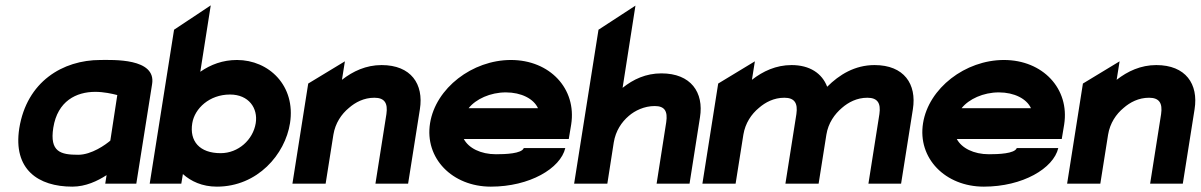

<svg xmlns="http://www.w3.org/2000/svg" viewBox="-20 -686 4484 717"><path d="M52 -207C28 -53 123 11 250 11C300 11 344 -10 378 -32L373 0H489L548 -372C564 -470 400 -462 355 -462C214 -462 80 -381 52 -207ZM179 -209C195 -309 265 -343 336 -343C367 -343 399 -336 418 -331L392 -161C375 -146 322 -108 272 -108C206 -108 165 -119 179 -209Z M539 0H657L663 -36C693 -9 735 11 790 11C942 11 1045 -110 1063 -226C1085 -366 984 -462 865 -462C812 -462 767 -445 728 -418L767 -666L630 -575ZM698 -226C707 -281 762 -333 839 -333C909 -333 944 -282 935 -226C925 -164 870 -114 804 -114C725 -114 687 -159 698 -226Z M1072 0H1196L1225 -183C1232 -226 1255 -260 1283 -283C1307 -304 1339 -321 1378 -321C1416 -321 1429 -301 1423 -260L1382 0H1504L1548 -278C1563 -372 1515 -443 1405 -443C1347 -443 1298 -420 1257 -388L1268 -457L1131 -374Z M1586 -226C1565 -95 1669 11 1813 11C1958 11 2073 -57 2091 -133H1936C1928 -112 1867 -110 1832 -110C1775 -110 1730 -133 1712 -167H2104L2113 -221C2134 -355 2033 -462 1888 -462C1744 -462 1607 -357 1586 -226ZM1730 -282C1757 -316 1811 -341 1869 -341C1927 -341 1973 -317 1989 -282Z M2124 0H2248L2272 -154C2279 -197 2301 -230 2328 -253C2351 -273 2386 -290 2425 -290C2462 -290 2474 -271 2468 -230L2432 0H2555L2594 -248C2609 -341 2560 -412 2450 -412C2392 -412 2345 -390 2305 -358L2353 -665L2215 -575Z M2603 0H2727L2756 -183C2763 -226 2786 -260 2814 -283C2838 -304 2870 -321 2909 -321C2947 -321 2960 -301 2954 -260L2913 0H3037L3066 -183C3073 -227 3097 -260 3124 -283C3148 -304 3180 -321 3219 -321C3257 -321 3270 -301 3264 -260L3223 0H3345L3389 -278C3404 -372 3356 -443 3246 -443C3172 -443 3114 -407 3069 -362C3050 -412 3004 -443 2936 -443C2878 -443 2829 -420 2788 -388L2799 -457L2662 -374Z M3427 -226C3406 -95 3510 11 3654 11C3799 11 3914 -57 3932 -133H3777C3769 -112 3708 -110 3673 -110C3616 -110 3571 -133 3553 -167H3945L3954 -221C3975 -355 3874 -462 3729 -462C3585 -462 3448 -357 3427 -226ZM3571 -282C3598 -316 3652 -341 3710 -341C3768 -341 3814 -317 3830 -282Z M3965 0H4089L4118 -183C4125 -226 4148 -260 4176 -283C4200 -304 4232 -321 4271 -321C4309 -321 4322 -301 4316 -260L4275 0H4397L4441 -278C4456 -372 4408 -443 4298 -443C4240 -443 4191 -420 4150 -388L4161 -457L4024 -374Z"/></svg>

Font: Charger Sport
Style: UltObl
Weight: 1000
Designer: Jasper
Foundry: Cannot Into Space Fonts
Version: Version 1.1